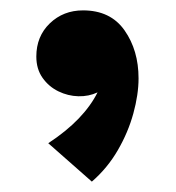

<svg xmlns="http://www.w3.org/2000/svg" viewBox="-20 -154 339 370"><path d="M140 -134Q193 -134 220 -95.5Q247 -57 247 -3Q247 28 237 64.5Q227 101 207 135.5Q187 170 157 196L73 122Q108 99 131.5 74.5Q155 50 168 24Q151 32 131 31.5Q111 31 92.5 22Q74 13 62 -4Q50 -21 50 -45Q50 -84 76 -109Q102 -134 140 -134Z"/></svg>

Font: Marhey Light Medium
Style: Regular
Weight: 500
Version: Version 1.000